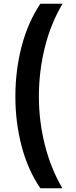

<svg xmlns="http://www.w3.org/2000/svg" viewBox="-20 -852 409 1037"><path d="M198 165Q130 65 96.5 -63.5Q63 -192 63 -330Q63 -471 96.5 -600.5Q130 -730 198 -832H318Q254 -725 222 -595.5Q190 -466 190 -331Q190 -197 222.5 -68.5Q255 60 317 165Z"/></svg>

Font: Noto Sans Devanagari UI SemiCondensed
Style: Bold
Weight: 700
Width: 4
Designer: Jelle Bosma - Monotype Design Team
Foundry: Monotype Imaging Inc.
Version: Version 2.004; ttfautohint (v1.8.4.7-5d5b)